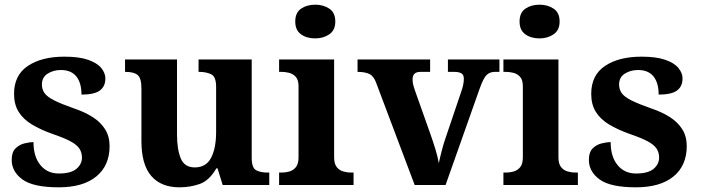

<svg xmlns="http://www.w3.org/2000/svg" viewBox="-20 -790 2993 820"><path d="M231 10Q122 10 76 -23.5Q30 -57 30 -107Q30 -140 46 -156Q62 -172 84 -177.5Q106 -183 123 -183Q123 -121 152.5 -85Q182 -49 231 -49Q283 -49 306.5 -69Q330 -89 330 -117Q330 -139 319 -155.5Q308 -172 281 -186.5Q254 -201 207 -217Q153 -236 116 -258.5Q79 -281 59.5 -312.5Q40 -344 40 -389Q40 -469 99 -508.5Q158 -548 255 -548Q318 -548 356.5 -534.5Q395 -521 412.5 -499.5Q430 -478 430 -455Q430 -421 406.5 -403.5Q383 -386 328 -386Q328 -436 306 -463.5Q284 -491 240 -491Q208 -491 183.5 -475.5Q159 -460 159 -429Q159 -408 170.5 -392Q182 -376 212 -361Q242 -346 296 -327Q341 -312 375 -290.5Q409 -269 428.5 -238.5Q448 -208 448 -166Q448 -83 391.5 -36.5Q335 10 231 10Z M746 10Q668 10 626 -38.5Q584 -87 584 -188V-412Q584 -456 568 -469.5Q552 -483 516 -483H514V-536H736V-216Q736 -152 752 -113.5Q768 -75 812 -75Q860 -75 881.5 -116Q903 -157 903 -227V-419Q903 -463 881.5 -473Q860 -483 831 -483H828V-536H1055V-116Q1055 -73 1074 -63Q1093 -53 1122 -53H1130V0H931L909 -71H904Q874 -19 833.5 -4.5Q793 10 746 10Z M1172 0V-53H1184Q1199 -53 1215.5 -57.5Q1232 -62 1243.5 -75.9Q1255 -89.8 1255 -117.7V-422Q1255 -448.9 1243 -462Q1231 -475 1214.5 -479Q1198 -483 1184 -483H1172V-536H1407V-118Q1407 -90 1418.5 -76Q1430 -62 1447 -57.5Q1464 -53 1478 -53H1490V0ZM1326.1 -626Q1290 -626 1265.5 -643.5Q1241 -661 1241 -698Q1241 -736 1265.8 -753Q1290.5 -770 1326.5 -770Q1361 -770 1386.5 -753Q1412 -736 1412 -698Q1412 -661 1386.4 -643.5Q1360.8 -626 1326.1 -626Z M1587 -435Q1577 -464 1558.5 -473.5Q1540 -483 1507 -483V-536H1817V-483H1775Q1742 -483 1742 -451Q1742 -439 1745 -427Q1748 -415 1751 -407L1818 -218Q1829 -187 1839.5 -153Q1850 -119 1854 -93Q1859 -117 1867 -147.5Q1875 -178 1882 -198L1950 -399Q1955 -413 1958 -427Q1961 -441 1961 -454Q1961 -471 1950 -477Q1939 -483 1922 -483H1893V-536H2113V-483H2093Q2073 -483 2059 -470.5Q2045 -458 2028 -410L1883 0H1751Z M2130 0V-53H2142Q2157 -53 2173.5 -57.5Q2190 -62 2201.5 -75.9Q2213 -89.8 2213 -117.7V-422Q2213 -448.9 2201 -462Q2189 -475 2172.5 -479Q2156 -483 2142 -483H2130V-536H2365V-118Q2365 -90 2376.5 -76Q2388 -62 2405 -57.5Q2422 -53 2436 -53H2448V0ZM2284.1 -626Q2248 -626 2223.5 -643.5Q2199 -661 2199 -698Q2199 -736 2223.8 -753Q2248.5 -770 2284.5 -770Q2319 -770 2344.5 -753Q2370 -736 2370 -698Q2370 -661 2344.4 -643.5Q2318.8 -626 2284.1 -626Z M2696 10Q2587 10 2541 -23.5Q2495 -57 2495 -107Q2495 -140 2511 -156Q2527 -172 2549 -177.5Q2571 -183 2588 -183Q2588 -121 2617.5 -85Q2647 -49 2696 -49Q2748 -49 2771.5 -69Q2795 -89 2795 -117Q2795 -139 2784 -155.5Q2773 -172 2746 -186.5Q2719 -201 2672 -217Q2618 -236 2581 -258.5Q2544 -281 2524.5 -312.5Q2505 -344 2505 -389Q2505 -469 2564 -508.5Q2623 -548 2720 -548Q2783 -548 2821.5 -534.5Q2860 -521 2877.5 -499.5Q2895 -478 2895 -455Q2895 -421 2871.5 -403.5Q2848 -386 2793 -386Q2793 -436 2771 -463.5Q2749 -491 2705 -491Q2673 -491 2648.5 -475.5Q2624 -460 2624 -429Q2624 -408 2635.5 -392Q2647 -376 2677 -361Q2707 -346 2761 -327Q2806 -312 2840 -290.5Q2874 -269 2893.5 -238.5Q2913 -208 2913 -166Q2913 -83 2856.5 -36.5Q2800 10 2696 10Z"/></svg>

Font: Noto Naskh Arabic UI
Style: Regular
Weight: 400
Designer: Monotype Design Team, David Williams, Mohamad Dakak and Nizar Qandah
Foundry: Monotype Imaging Inc.
Version: Version 2.014